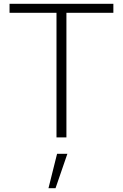

<svg xmlns="http://www.w3.org/2000/svg" viewBox="-20 -720 644 1006"><path d="M276 0V-653H30V-700H574V-653H328V0ZM234 266 279 86H333L271 266Z"/></svg>

Font: Red Hat Text VF
Style: Regular
Weight: 300
Designer: Pentagram, MCKL
Foundry: Pentagram, MCKL
Version: Version 1.023